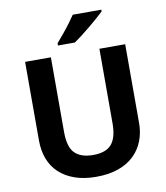

<svg xmlns="http://www.w3.org/2000/svg" viewBox="-99 -1016 955 1107"><g transform="rotate(-10 378.0 -462.0)"><path d="M85 -254V-714H236V-277Q236 -188 272 -152.5Q308 -117 379 -117Q454 -117 487 -155.5Q520 -194 520 -278V-714H671V-252Q671 -197 652.5 -149Q634 -101 597.5 -65.5Q561 -30 505.5 -10Q450 10 375 10Q304 10 250 -9Q196 -28 159 -62.5Q122 -97 103.5 -145.5Q85 -194 85 -254ZM570 -934V-924Q556 -910 533 -890Q510 -870 483.5 -848Q457 -826 431.5 -806.5Q406 -787 387 -774H288V-787Q304 -806 325.5 -831.5Q347 -857 367.5 -884.5Q388 -912 403 -934Z"/></g></svg>

Font: BC Sans
Style: Bold
Weight: 700
Designer: Monotype Design Team
Province of B.C.
Foundry: Monotype Imaging Inc.
Version: Version 2.000;GOOG;noto-source:20170915:90ef993387c0